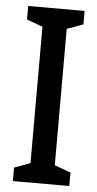

<svg xmlns="http://www.w3.org/2000/svg" viewBox="-52 -747 396 780"><g transform="rotate(5 146.0 -357.0)"><path d="M261 0H31V-55L96 -79V-635L31 -659V-714H261V-659L195 -635V-79L261 -55Z"/></g></svg>

Font: Noto Sans Sinhala ExtraCondensed Medium
Style: Regular
Weight: 500
Width: 2
Designer: Jelle Bosma - Monotype Design Team
Foundry: Monotype Imaging Inc.
Version: Version 2.006; ttfautohint (v1.8.4.7-5d5b)